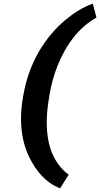

<svg xmlns="http://www.w3.org/2000/svg" viewBox="-20 -809 548 1051"><path d="M108 -289 106 -278C82 -143 99 -29 143 57C178 126 228 190 309 222L356 147C336 133 317 114 300 91C236 6 222 -123 249 -277L251 -290C261 -349 276 -402 295 -449C341 -563 409 -657 508 -713L488 -789C433 -770 381 -736 337 -699C224 -603 139 -466 108 -289Z"/></svg>

Font: Asimov
Style: XWidIt
Weight: 500
Designer: Google
Version: Version 2.000980; 2014